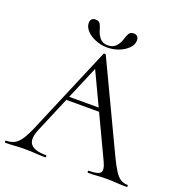

<svg xmlns="http://www.w3.org/2000/svg" viewBox="-143 -916 986 1039"><g transform="rotate(20 350.0 -397.0)"><path d="M213.2 -331 228.2 -351.8H434.2L441.2 -331ZM698.6 -12Q702.8 -12 702.8 -6Q702.8 0 698.6 0Q670.2 0 640.1 -2Q610 -4 582.4 -4Q550.8 -4 527.8 -2Q504.8 0 477 0Q473 0 473 -6Q473 -12 477 -12Q530 -12 542.9 -27.3Q555.8 -42.6 535.6 -86L314.2 -555L339.2 -585.8L145 -126.8Q119.6 -66 141.6 -39Q163.6 -12 229.2 -12Q234.2 -12 234.2 -6Q234.2 0 229.2 0Q199.2 0 174.2 -2Q149.2 -4 111.2 -4Q75.4 -4 53.5 -2Q31.6 0 0.8 0Q-3.2 0 -3.2 -6Q-3.2 -12 0.8 -12Q27.8 -12 47.7 -22.3Q67.6 -32.6 85.5 -59.5Q103.4 -86.4 124.4 -136L335 -633.8Q336.8 -636.8 342 -636.9Q347.2 -637 348.2 -633.8L583.8 -137Q607 -87.6 624.9 -60.1Q642.8 -32.6 660.3 -22.3Q677.8 -12 698.6 -12ZM340.2 -685Q370 -685 387 -703.3Q404 -721.6 411 -746Q416.4 -764.6 424.3 -779.2Q432.2 -793.8 452 -793.8Q466.6 -793.8 473.6 -785.6Q480.6 -777.4 480.6 -763.4Q480.6 -739.2 460.4 -718.5Q440.2 -697.8 408.6 -685.3Q377 -672.8 341.2 -672.8Q305.6 -672.8 273.6 -685.8Q241.6 -698.8 222.2 -719.8Q202.8 -740.8 202.8 -764.2Q202.8 -778.2 210.2 -786Q217.6 -793.8 231.6 -793.8Q252.8 -793.8 260.1 -779.5Q267.4 -765.2 272.6 -745.8Q278.8 -723.8 294.3 -704.4Q309.8 -685 340.2 -685Z"/></g></svg>

Font: Cormorant Light
Style: Regular
Weight: 300
Designer: Christian Thalmann (Catharsis Fonts)
Foundry: Catharsis Fonts
Version: Version 4.000